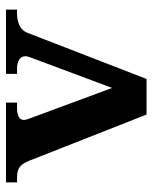

<svg xmlns="http://www.w3.org/2000/svg" viewBox="46 -556 510 642"><g transform="rotate(-90 301.0 -235.0)"><path d="M85 -391Q76 -415 63.5 -424Q51 -433 31 -433H12V-470H279V-433H259Q242 -433 231.5 -427.5Q221 -422 221 -410Q221 -404 224 -396L328 -115L431 -391Q434 -399 434 -405Q434 -419 422 -426Q410 -433 394 -433H375V-470H590V-433H575Q555 -433 537.5 -425Q520 -417 513 -400L358 0H239Z"/></g></svg>

Font: Taviraj SemiBold
Style: Regular
Weight: 600
Designer: Katatrad Team
Foundry: CadsonDemak
Version: Version 1.001